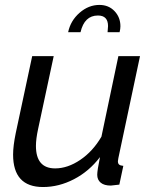

<svg xmlns="http://www.w3.org/2000/svg" viewBox="-20 -750 617 780"><path d="M383.8 -730Q421.4 -730 445.3 -704.8Q469.2 -679.7 469.2 -643.1Q469.2 -632.8 465.8 -619.1H417Q418.9 -636.7 418.9 -644Q418.9 -687 377.9 -687Q322.8 -687 307.1 -619.1H256.8Q266.6 -666 303.2 -698Q339.8 -730 383.8 -730ZM33.2 -122.1Q33.2 -156.7 43.9 -209L110.8 -522H198.2L134.8 -226.1Q126 -185.5 126 -157.2Q126 -65.9 204.1 -65.9Q254.9 -65.9 306.2 -100.6Q357.4 -135.3 392.1 -194.8L460.9 -522H548.8L460.9 -107.9Q459 -98.1 459 -95.2Q459 -85.4 464.1 -81.3Q469.2 -77.1 481 -76.2L464.8 0Q434.6 3.9 430.2 3.9Q403.3 3.9 389.2 -7.8Q375 -19.5 375 -40Q375 -57.1 386.2 -111.8Q341.8 -53.7 280.5 -22Q219.2 9.8 154.8 9.8Q33.2 9.8 33.2 -122.1Z"/></svg>

Font: Rawline Medium
Style: Italic
Weight: 500
Italic angle: -12°
Designer: Matt McInerney, Pablo Impallari, Rodrigo Fuenzalida
Foundry: Matt McInerney, Pablo Impallari, Rodrigo Fuenzalida
Version: Version 4.020;PS 004.020;hotconv 1.0.88;makeotf.lib2.5.64775